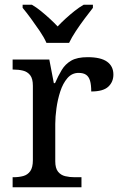

<svg xmlns="http://www.w3.org/2000/svg" viewBox="-20 -786 511 806"><path d="M33 0V-42H36Q59 -42 77.5 -47Q96 -52 107 -67.5Q118 -83 118 -114V-426Q118 -456 106.5 -470.5Q95 -485 76.5 -489.5Q58 -494 36 -494H33V-536H187L206 -437H211Q224 -467 239 -492Q254 -517 279 -531.5Q304 -546 348 -546Q403 -546 429.5 -527Q456 -508 456 -473Q456 -442 434.5 -422Q413 -402 363 -402Q363 -430 358 -447Q353 -464 341.5 -472Q330 -480 310 -480Q282 -480 263 -458Q244 -436 233 -402Q222 -368 217 -331.5Q212 -295 212 -266V-109Q212 -80 223.5 -65.5Q235 -51 253.5 -46.5Q272 -42 294 -42H322V0ZM175 -606Q165 -629 147 -655.5Q129 -682 110 -708Q91 -734 75 -753V-766H114Q133 -755 152 -739.5Q171 -724 189 -707.5Q207 -691 222 -675Q237 -691 255 -707.5Q273 -724 292.5 -739.5Q312 -755 331 -766H370V-753Q355 -734 335.5 -708Q316 -682 298.5 -655.5Q281 -629 270 -606Z"/></svg>

Font: Noto Serif Lao
Style: Regular
Weight: 400
Designer: Monotype Design Team
Foundry: Monotype Imaging Inc.
Version: Version 2.003